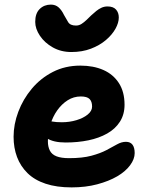

<svg xmlns="http://www.w3.org/2000/svg" viewBox="-20 -804 640 834"><path d="M291 10Q226 10 178 -6Q130 -22 99.5 -52Q69 -82 54 -122Q39 -162 39 -210Q39 -264 59.5 -318.5Q80 -373 118 -418.5Q156 -464 209.5 -491.5Q263 -519 329 -519Q386 -519 429 -500Q472 -481 496.5 -443Q521 -405 521 -349Q521 -307 501 -275.5Q481 -244 445.5 -224Q410 -204 364 -194.5Q318 -185 265 -185Q211 -185 182 -204.5Q153 -224 153 -250Q153 -264 159.5 -271.5Q166 -279 182 -279Q193 -279 208 -276Q223 -273 249 -273Q282 -273 312 -282Q342 -291 361 -306.5Q380 -322 380 -341Q380 -363 369 -374Q358 -385 331 -385Q300 -385 274 -368.5Q248 -352 228.5 -324.5Q209 -297 198.5 -262Q188 -227 188 -190Q188 -167 196.5 -150Q205 -133 225.5 -125Q246 -117 280 -117Q338 -117 377 -127.5Q416 -138 442.5 -152Q469 -166 488.5 -177Q508 -188 527 -188Q546 -188 555.5 -175.5Q565 -163 565 -139Q565 -113 545 -86Q525 -59 489 -38Q453 -17 402.5 -3.5Q352 10 291 10ZM290 -578Q245 -578 209.5 -598Q174 -618 153.5 -648.5Q133 -679 133 -709Q133 -746 152.5 -765Q172 -784 201 -784Q221 -784 234.5 -772Q248 -760 258 -739Q267 -723 276 -708Q285 -693 310 -693Q323 -693 334 -700Q345 -707 356 -717.5Q367 -728 376 -737Q388 -748 398.5 -756.5Q409 -765 421 -770.5Q433 -776 447 -776Q472 -776 484 -762.5Q496 -749 496 -728Q496 -705 481.5 -679Q467 -653 440 -630Q413 -607 375 -592.5Q337 -578 290 -578Z"/></svg>

Font: Shantell Sans
Style: Bold
Weight: 700
Designer: Stephen Nixon, Anya Danilova, Shantell Martin
Foundry: Arrow Type
Version: Version 1.011;[c5ecc13dd]